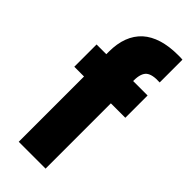

<svg xmlns="http://www.w3.org/2000/svg" viewBox="-253 -825 865 865"><g transform="rotate(45 180.0 -392.0)"><path d="M342 -558C342 -558 250 -558 250 -558C250 -558 250 -563 250 -563C250 -563 250 -563 250 -563C250 -592 257 -613 270 -624C283 -635 306 -640 339 -638C339 -638 339 -783 339 -783C339 -783 339 -783 339 -783C333 -784 324 -784 311 -784C311 -784 311 -784 311 -784C235 -784 177 -766 138 -731C99 -695 79 -643 79 -574C79 -574 79 -558 79 -558C79 -558 17 -558 17 -558C17 -558 17 -416 17 -416C17 -416 79 -416 79 -416C79 -416 79 0 79 0C79 0 250 0 250 0C250 0 250 -416 250 -416C250 -416 342 -416 342 -416C342 -416 342 -558 342 -558Z"/></g></svg>

Font: Girnar Poppins
Style: Bold
Weight: 500
Designer: Ninad Kale (Devanagari), Jonny Pinhorn (Latin)
Foundry: Indian Type Foundry
Version: ""